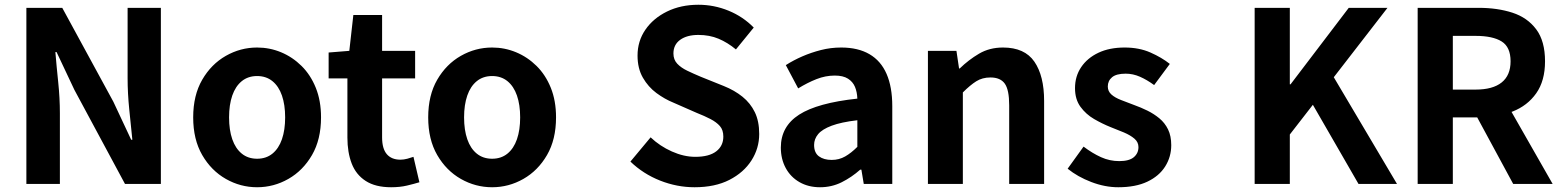

<svg xmlns="http://www.w3.org/2000/svg" viewBox="-20 -774 6577 808"><path d="M91 0V-741H242L457 -346L532 -186H537Q531 -244 524 -313Q517 -382 517 -445V-741H657V0H506L293 -396L218 -555H213Q218 -495 225 -428Q232 -361 232 -297V0Z M1062 14Q992 14 930.5 -21Q869 -56 831 -121.5Q793 -187 793 -280Q793 -373 831 -438.5Q869 -504 930.5 -539Q992 -574 1062 -574Q1115 -574 1163 -554Q1211 -534 1249 -496.5Q1287 -459 1309 -404.5Q1331 -350 1331 -280Q1331 -187 1293 -121.5Q1255 -56 1193.5 -21Q1132 14 1062 14ZM1062 -106Q1100 -106 1126.5 -127.5Q1153 -149 1166.5 -188Q1180 -227 1180 -280Q1180 -333 1166.5 -372Q1153 -411 1126.5 -432.5Q1100 -454 1062 -454Q1024 -454 997.5 -432.5Q971 -411 957.5 -372Q944 -333 944 -280Q944 -227 957.5 -188Q971 -149 997.5 -127.5Q1024 -106 1062 -106Z M1626 14Q1560 14 1519 -12.5Q1478 -39 1460 -86Q1442 -133 1442 -195V-444H1363V-553L1450 -560L1467 -711H1588V-560H1727V-444H1588V-196Q1588 -148 1608 -125Q1628 -102 1665 -102Q1679 -102 1694 -106Q1709 -110 1720 -114L1745 -7Q1722 0 1692.5 7Q1663 14 1626 14Z M2051 14Q1981 14 1919.5 -21Q1858 -56 1820 -121.5Q1782 -187 1782 -280Q1782 -373 1820 -438.5Q1858 -504 1919.5 -539Q1981 -574 2051 -574Q2104 -574 2152 -554Q2200 -534 2238 -496.5Q2276 -459 2298 -404.5Q2320 -350 2320 -280Q2320 -187 2282 -121.5Q2244 -56 2182.5 -21Q2121 14 2051 14ZM2051 -106Q2089 -106 2115.5 -127.5Q2142 -149 2155.5 -188Q2169 -227 2169 -280Q2169 -333 2155.5 -372Q2142 -411 2115.5 -432.5Q2089 -454 2051 -454Q2013 -454 1986.5 -432.5Q1960 -411 1946.5 -372Q1933 -333 1933 -280Q1933 -227 1946.5 -188Q1960 -149 1986.5 -127.5Q2013 -106 2051 -106Z M2903 14Q2829 14 2758 -14Q2687 -42 2633 -94L2718 -196Q2757 -159 2807.5 -136.5Q2858 -114 2906 -114Q2964 -114 2994 -137Q3024 -160 3024 -199Q3024 -227 3009.5 -243.5Q2995 -260 2970 -273Q2945 -286 2912 -299L2814 -342Q2777 -357 2742.5 -382.5Q2708 -408 2685.5 -447Q2663 -486 2663 -540Q2663 -601 2696 -649Q2729 -697 2787 -725.5Q2845 -754 2919 -754Q2985 -754 3046 -729Q3107 -704 3152 -658L3077 -566Q3042 -595 3004 -611Q2966 -627 2919 -627Q2871 -627 2842.5 -606.5Q2814 -586 2814 -549Q2814 -523 2830 -506Q2846 -489 2872 -476.5Q2898 -464 2929 -451L3026 -412Q3071 -394 3104.5 -367Q3138 -340 3156.5 -302Q3175 -264 3175 -210Q3175 -150 3142.5 -99Q3110 -48 3049.5 -17Q2989 14 2903 14Z M3431 14Q3382 14 3344.5 -7.5Q3307 -29 3286.5 -67Q3266 -105 3266 -153Q3266 -242 3343 -291.5Q3420 -341 3588 -359Q3587 -387 3578 -408.5Q3569 -430 3548.5 -443Q3528 -456 3493 -456Q3454 -456 3416 -441Q3378 -426 3339 -402L3287 -500Q3320 -521 3357 -537Q3394 -553 3435 -563.5Q3476 -574 3520 -574Q3591 -574 3639 -546Q3687 -518 3711 -463Q3735 -408 3735 -327V0H3615L3605 -60H3600Q3564 -28 3522 -7Q3480 14 3431 14ZM3480 -101Q3511 -101 3536.5 -115.5Q3562 -130 3588 -156V-268Q3520 -260 3480 -245Q3440 -230 3423 -209.5Q3406 -189 3406 -164Q3406 -131 3426.5 -116Q3447 -101 3480 -101Z M3885 0V-560H4005L4016 -486H4019Q4056 -522 4100 -548Q4144 -574 4201 -574Q4292 -574 4333 -514.5Q4374 -455 4374 -349V0H4227V-331Q4227 -396 4208.5 -422Q4190 -448 4148 -448Q4114 -448 4088.5 -432Q4063 -416 4032 -385V0Z M4686 14Q4630 14 4572.5 -8Q4515 -30 4473 -64L4540 -157Q4577 -129 4613.5 -112.5Q4650 -96 4690 -96Q4732 -96 4751.5 -112.5Q4771 -129 4771 -155Q4771 -176 4754 -190.5Q4737 -205 4710 -216.5Q4683 -228 4654 -239Q4619 -253 4584.5 -273Q4550 -293 4527 -324.5Q4504 -356 4504 -403Q4504 -453 4530 -491.5Q4556 -530 4602.5 -552Q4649 -574 4713 -574Q4774 -574 4821.5 -553Q4869 -532 4903 -505L4837 -416Q4807 -438 4777.5 -451Q4748 -464 4717 -464Q4678 -464 4660 -449Q4642 -434 4642 -410Q4642 -390 4657 -376.5Q4672 -363 4698 -353Q4724 -343 4753 -332Q4781 -322 4808.5 -308.5Q4836 -295 4859 -276Q4882 -257 4895.5 -229.5Q4909 -202 4909 -163Q4909 -114 4883.5 -73.5Q4858 -33 4808.5 -9.5Q4759 14 4686 14Z M5260 0V-741H5408V-419H5411L5656 -741H5819L5593 -449L5859 0H5697L5505 -333L5408 -208V0Z M5946 0V-741H6203Q6282 -741 6345 -720.5Q6408 -700 6445 -650.5Q6482 -601 6482 -516Q6482 -434 6445 -381.5Q6408 -329 6345 -304.5Q6282 -280 6203 -280H6094V0ZM6094 -397H6190Q6262 -397 6299.5 -427Q6337 -457 6337 -516Q6337 -576 6299.5 -599.5Q6262 -623 6190 -623H6094ZM6348 0 6176 -318 6280 -410 6514 0Z"/></svg>

Font: Noto Sans KR
Style: Bold
Weight: 700
Designer: Ryoko NISHIZUKA  (kana, bopomofo & ideographs); Paul D. Hunt (Latin, Greek & Cyrillic); Sandoll Communications , Soo-you
Foundry: Adobe
Version: Version 2.004-H2;hotconv 1.0.118;makeotfexe 2.5.65603